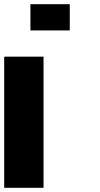

<svg xmlns="http://www.w3.org/2000/svg" viewBox="-20 -895 477 915"><path d="M0 0H187.5V-625H0ZM125 -750H312.5V-875H125Z"/></svg>

Font: Faithful 32x
Style: Semibold
Weight: 400
Foundry: Faithful Resource Pack
Version: Version 1.0; January 27, 2023